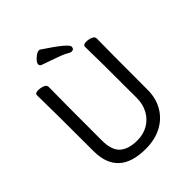

<svg xmlns="http://www.w3.org/2000/svg" viewBox="-246 -1032 1202 1202"><g transform="rotate(-45 355.0 -431.0)"><path d="M342 24Q100 24 100 -198Q100 -586 97 -695Q97 -713 124 -713Q146 -713 166 -705Q186 -697 186 -680Q184 -584 184 -210Q184 -122 224.5 -86.5Q265 -51 342 -51Q396 -51 438 -75.5Q480 -100 503.5 -143.5Q527 -187 527 -242Q527 -595 524 -697Q524 -715 551 -715Q573 -715 593 -707Q613 -699 613 -682Q611 -594 611 -230Q611 -154 577 -96.5Q543 -39 482.5 -7.5Q422 24 342 24ZM443 -735Q436 -735 415.5 -747Q395 -759 347.5 -775.5Q300 -792 250 -810Q239 -815 239 -828Q239 -838 251 -852Q263 -866 278 -876Q293 -886 302 -886Q309 -886 313 -884Q466 -783 466 -758Q466 -735 443 -735Z"/></g></svg>

Font: ToneOZ-Pinyin-WenKai-Medium
Style: Medium
Weight: 700
Designer: Fontworks Inc.
Foundry: ToneOZ
Version: Version 0.240331